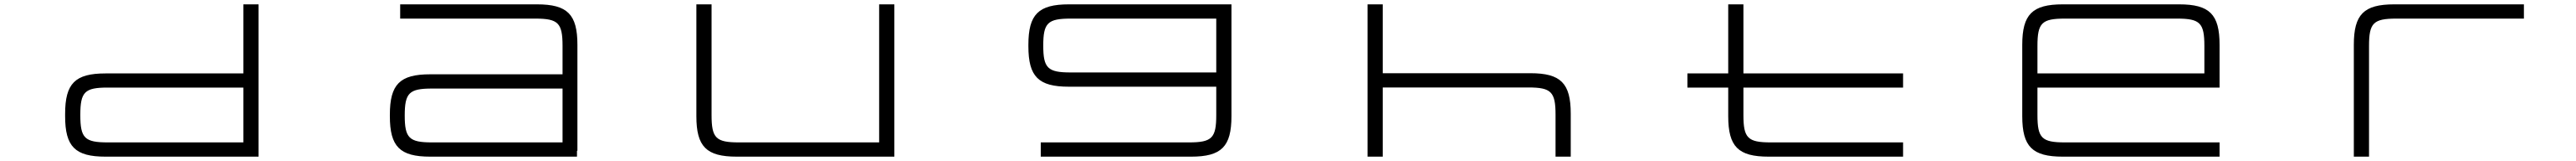

<svg xmlns="http://www.w3.org/2000/svg" viewBox="-20 -720 11867 740"><path d="M466 0H1171V-700H1101V-382.5H466C326 -382.5 280 -336.5 280 -196.5V-186C280 -46 326 0 466 0ZM350 -191V-191.5C350 -297.5 370 -317.5 476 -317.5H1101V-65.5H476C370 -65.5 350 -85.5 350 -191Z M1970 -313H2571.5V-65.5H1970C1865 -65.5 1844.5 -85.5 1844.5 -189C1844.5 -293 1865 -313 1970 -313ZM1776 -186C1776 -46 1822 0 1962 0H2638V-27H2640V-514C2640 -654 2594 -700 2454 -700H1823.5V-634.5H2446C2551.5 -634.5 2571.5 -614.5 2571.5 -509V-378.5H1962C1822 -378.5 1776 -332.5 1776 -192.5Z M3374 0H4100V-700H4030V-65.5H3383.5C3278 -65.5 3258 -85.5 3258 -191V-700H3188V-186C3188 -46 3234 0 3374 0Z M4912 -634.5H5583V-387H4912C4806.5 -387 4786 -407 4786 -510.5C4786 -614.5 4806.5 -634.5 4912 -634.5ZM4717.5 -507.5C4717.5 -367.5 4764 -321.5 4904 -321.5H5583V-191C5583 -85.5 5563 -65.5 5457.5 -65.5H4774.5V0H5467C5607 0 5653 -46 5653 -186V-700H4904C4764 -700 4717.5 -654 4717.5 -514Z M6280 -700V0H6350V-318H7020.5C7126 -318 7146 -298 7146 -192.5V0H7216V-197.5C7216 -337.5 7170 -383.5 7030 -383.5H6350V-700Z M7753.5 -382.5V-317.5H7941.5V-186C7941.5 -46 7987.5 0 8127.5 0H8747V-65.5H8137.5C8031.5 -65.5 8011.5 -85.5 8011.5 -191V-317.5H8747V-382.5H8011.5V-700H7941.5V-382.5Z M10019 -700H9482.5C9342.5 -700 9296 -654 9296 -514V-186C9296 -46 9342.5 0 9482.5 0H10205V-65.5H9492C9386 -65.5 9366 -85.5 9366 -191V-317.5H10205V-514C10205 -654 10159 -700 10019 -700ZM9366 -382.5V-509C9366 -614.5 9386 -634.5 9492 -634.5H10009.5C10115 -634.5 10135 -614.5 10135 -509V-382.5Z M10823.5 -514V0H10893.5V-509C10893.5 -614.5 10913.5 -634.5 11019.5 -634.5H11607V-700H11009.5C10869.5 -700 10823.5 -654 10823.5 -514Z"/></svg>

Font: Melete Light
Style: Regular
Weight: 300
Width: 6
Designer: Sora Sagano
Foundry: DOT COLON
Version: Version 0.200;FEAKit 1.0